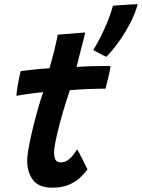

<svg xmlns="http://www.w3.org/2000/svg" viewBox="-20 -871 676 914"><path d="M396.5 -65Q382.5 -45 360.8 -24.8Q339 -4.5 306.5 9Q274 22.5 228.5 22.5Q165 22.5 137.2 -14.2Q109.5 -51 109.5 -105.5Q109.5 -131.5 117.8 -175Q126 -218.5 138.2 -268Q150.5 -317.5 163.2 -361.5Q176 -405.5 185.5 -432.5Q142 -428 106.2 -422.8Q70.5 -417.5 58 -415Q60 -438.5 64.2 -464Q68.5 -489.5 72.8 -508.5Q77 -527.5 78.5 -532.5Q108.5 -536.5 143.8 -540.2Q179 -544 215.5 -546Q222 -567.5 228 -590.5Q234 -613.5 239.5 -635.5Q244 -655 248.5 -674.5Q253 -694 255 -706L385.5 -716.5Q384.5 -711 377.8 -683.2Q371 -655.5 362 -622Q358 -606.5 353.5 -588.8Q349 -571 344.5 -552.5Q360 -553.5 382.5 -554.5Q405 -555.5 418.5 -556Q451.5 -557 476 -556.8Q500.5 -556.5 506.5 -556.5Q503.5 -536 496.2 -504.2Q489 -472.5 482.5 -449Q477.5 -449 449.2 -448.5Q421 -448 393.5 -447Q374.5 -446 352.2 -444.5Q330 -443 312.5 -441.5Q303 -414.5 290.2 -373Q277.5 -331.5 265.5 -286.8Q253.5 -242 245.5 -203.8Q237.5 -165.5 237.5 -144.5Q237.5 -123 244.2 -110.5Q251 -98 271 -98Q288.5 -98 303.2 -108.8Q318 -119.5 329 -134Q340 -148.5 347.5 -160Q350 -156 357.2 -142.5Q364.5 -129 372.8 -112.2Q381 -95.5 387.8 -82Q394.5 -68.5 396.5 -65ZM635.5 -851Q623.5 -807.5 602.8 -766.5Q582 -725.5 558.8 -691.2Q535.5 -657 515.8 -633.5Q496 -610 486 -600.5Q480 -603 466.5 -610Q453 -617 440.2 -624Q427.5 -631 424 -633Q436 -651.5 453.5 -685Q471 -718.5 488.5 -759.8Q506 -801 517.5 -843.5Q526 -844.5 549.5 -846.2Q573 -848 598 -849.5Q623 -851 635.5 -851Z"/></svg>

Font: Grandstander SemiBold
Style: Italic
Weight: 600
Italic angle: -15°
Designer: Tyler Finck
Foundry: Etcetera Type Co
Version: Version 1.200; ttfautohint (v1.8.3)